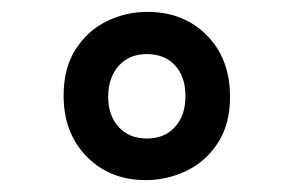

<svg xmlns="http://www.w3.org/2000/svg" viewBox="-20 -687 494 323"><path d="M87 -526Q87 -573 107.5 -604.5Q128 -636 160 -651.5Q192 -667 228 -667Q289 -667 328 -627.5Q367 -588 367 -524Q367 -478 346.5 -446.5Q326 -415 293.5 -399.5Q261 -384 225 -384Q165 -384 126 -423.5Q87 -463 87 -526ZM292 -525Q292 -558 274.5 -577Q257 -596 227 -596Q197 -596 179.5 -576Q162 -556 162 -524Q162 -493 179.5 -473.5Q197 -454 227 -454Q257 -454 274.5 -473.5Q292 -493 292 -525Z"/></svg>

Font: Bellota
Style: Bold
Weight: 700
Designer: Kemie Guaida
Foundry: Kemie Guaida
Version: Version 4.001